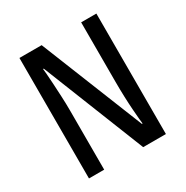

<svg xmlns="http://www.w3.org/2000/svg" viewBox="-159 -820 919 951"><g transform="rotate(-30 300.0 -344.5)"><path d="M390 0 158 -583H154Q155 -577 157 -553Q159 -529 161 -494Q163 -459 165 -417.5Q167 -376 167 -336V0H80V-689H207L442 -103H446Q445 -109 443 -131.5Q441 -154 438.5 -187.5Q436 -221 434.5 -263.5Q433 -306 433 -353V-689H520V0Z"/></g></svg>

Font: Wlorlttqgufhjawjgtejqphaquk
Style: Regular
Weight: 400
Monospace: yes
Designer: Carrois Corporate & Edenspiekermann
Foundry: Carrois Corporate GbR & Edenspiekermann AG
Version: Version 2.001